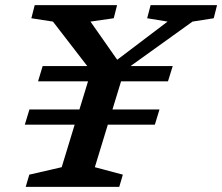

<svg xmlns="http://www.w3.org/2000/svg" viewBox="-20 -727 864 747"><path d="M186 -643 102 -656 115 -707H435.5L422.5 -656L332 -643L436 -494.5L632 -643L552.5 -656L566 -707H824.5L811.5 -656L729 -643L488 -470H652L633.5 -410.5H451L417.5 -301H600.5L582.5 -242H399.5L349 -76.5L458 -47.5L444 0H80L94 -47.5L220 -76.5L270.5 -242H76.5L94.5 -301H289L322.5 -410.5H128L146 -470H319.5Z"/></svg>

Font: Newsreader 6pt Medium
Style: Italic
Weight: 500
Italic angle: -17°
Designer: Hugues Gentile
Foundry: Production Type
Version: Version 1.003; ttfautohint (v1.8.3)